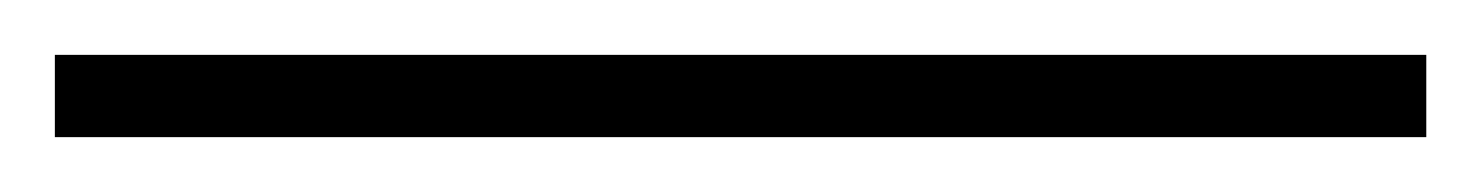

<svg xmlns="http://www.w3.org/2000/svg" viewBox="-20 40 540 70"><path d="M0 60H500V90H0Z"/></svg>

Font: Cinzel(RUS BY LYAJKA)
Style: Regular
Weight: 400
Designer: Natanael Gama
Version: Version 1.001;PS 001.001;hotconv 1.0.56;makeotf.lib2.0.21325